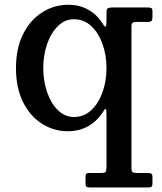

<svg xmlns="http://www.w3.org/2000/svg" viewBox="-20 -552 694 823"><path d="M570 189.5H616Q633.5 189.5 633.5 204V233Q633.5 245.5 629.2 248.5Q625 251.5 612 251.5H365.5Q353.5 251.5 350 248Q346.5 244.5 346.5 232V210Q346.5 197.5 349.2 193.5Q352 189.5 364.5 189.5H414Q430 189.5 433.2 184.2Q436.5 179 436.5 162.5V-56.5Q436.5 -84.5 433 -85Q429.5 -85.5 422.5 -74Q397.5 -34 359.2 -11.8Q321 10.5 270.5 10.5Q210.5 10.5 160 -21.5Q109.5 -53.5 79 -114Q48.5 -174.5 48.5 -260Q48.5 -345.5 79.2 -406.2Q110 -467 161 -499.2Q212 -531.5 272 -531.5Q322 -531.5 360 -509.5Q398 -487.5 422.5 -447Q429 -436.5 432.8 -438Q436.5 -439.5 436.5 -467V-500Q436.5 -514 443 -517Q449.5 -520 463.5 -520H613.5Q623.5 -520 628.5 -517.5Q633.5 -515 633.5 -503.5V-479.5Q633.5 -467 629.5 -462.5Q625.5 -458 612.5 -458H565.5Q552.5 -458 548 -454.2Q543.5 -450.5 543.5 -438V169Q543.5 183.5 549.2 186.5Q555 189.5 570 189.5ZM436.5 -260Q436.5 -315.5 419.5 -363.2Q402.5 -411 371.2 -440.2Q340 -469.5 297 -469.5Q258 -469.5 228.2 -440.2Q198.5 -411 182 -363.2Q165.5 -315.5 165.5 -260Q165.5 -204.5 182 -156.8Q198.5 -109 228.2 -79.8Q258 -50.5 297 -50.5Q340 -50.5 371.2 -79.8Q402.5 -109 419.5 -156.8Q436.5 -204.5 436.5 -260Z"/></svg>

Font: Besley* Medium
Style: Regular
Weight: 500
Designer: Owen Earl
Foundry: indestructible type*
Version: Version 3.000; ttfautohint (v1.8.3)